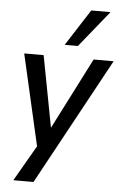

<svg xmlns="http://www.w3.org/2000/svg" viewBox="-61 -792 644 1014"><g transform="rotate(5 261.0 -284.5)"><path d="M49 180 168 -26 165 20 48 -492H151L227 -92H212L416 -492H522L156 180ZM257 -556 381 -749H483L327 -556Z"/></g></svg>

Font: Nunito Sans 10pt SemiCondensed SemiBold
Style: Italic
Weight: 600
Width: 4
Italic angle: -9°
Designer: Vernon Adams
Foundry: Vernon Adams
Version: Version 3.101;gftools[0.9.27]